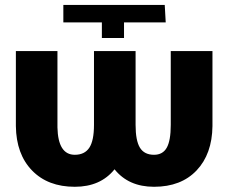

<svg xmlns="http://www.w3.org/2000/svg" viewBox="-20 -731 894 762"><path d="M823.2 -528.3V-230.5Q821.8 -119.6 760.3 -54.7Q698.7 10.3 591.3 10.3Q490.2 10.3 434.6 -59.1Q378.9 10.3 276.9 10.3Q169.9 10.3 107.2 -54.4Q44.4 -119.1 43 -230.5V-528.3H208V-225.1Q210.4 -116.7 276.9 -116.7Q315.9 -116.7 334.5 -144.8Q353 -172.9 353 -235.4V-528.3H518.1V-235.4Q518.1 -172.9 535.4 -144.8Q552.7 -116.7 591.3 -116.7Q626 -116.7 641.8 -144.8Q657.7 -172.9 657.7 -235.4V-528.3ZM231.4 -642.1V-711.4H633.8L637.7 -642.1H472.2V-580.1H384.3V-642.1Z"/></svg>

Font: Roboto
Style: Regular
Weight: 900
Designer: Google
Version: Version 2.001171; 2014